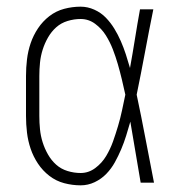

<svg xmlns="http://www.w3.org/2000/svg" viewBox="-20 -548 540 576"><path d="M222 8Q197 8 172.5 1.5Q148 -5 128 -20.5Q108 -36 94 -57Q80 -78 72 -101.5Q64 -125 61 -150Q58 -175 58 -200V-320Q58 -345 61 -370Q64 -395 72 -418.5Q80 -442 94 -463Q108 -484 128 -499.5Q148 -515 172.5 -521.5Q197 -528 222 -528Q243 -528 263 -519Q283 -510 297.5 -495Q312 -480 323 -462Q334 -444 342.5 -424.5Q351 -405 357.5 -385Q364 -365 370 -344Q378 -388 385 -432Q392 -476 400 -520H440Q427 -456 415 -391.5Q403 -327 390 -264Q404 -198 416.5 -132Q429 -66 442 0H402Q394 -46 386.5 -91.5Q379 -137 371 -183Q365 -162 358.5 -141Q352 -120 343.5 -100Q335 -80 324.5 -61Q314 -42 299 -26.5Q284 -11 264 -1.5Q244 8 222 8ZM222 -29Q246 -29 266 -44Q286 -59 298.5 -80Q311 -101 319 -123.5Q327 -146 334 -169.5Q341 -193 346 -216.5Q351 -240 356 -264Q351 -287 345.5 -310Q340 -333 333.5 -355.5Q327 -378 318.5 -400Q310 -422 297.5 -442Q285 -462 265.5 -476.5Q246 -491 222 -491Q202 -491 182.5 -485Q163 -479 148.5 -466Q134 -453 124 -435.5Q114 -418 108 -399Q102 -380 100 -360Q98 -340 98 -320V-200Q98 -180 100 -160Q102 -140 108 -121Q114 -102 124 -84.5Q134 -67 148.5 -54Q163 -41 182.5 -35Q202 -29 222 -29Z"/></svg>

Font: Iosevka Curly Slab Extralight
Style: Regular
Weight: 200
Monospace: yes
Designer: Belleve Invis
Foundry: Belleve Invis
Version: Version 22.1.2; ttfautohint (v1.8.4)